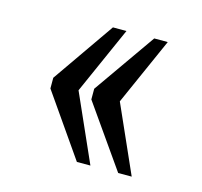

<svg xmlns="http://www.w3.org/2000/svg" viewBox="-66 -531 547 521"><g transform="rotate(15 207.0 -270.0)"><path d="M307 -81H345L261 -270L345 -459H307L185 -285V-255ZM191 -81H229L145 -270L229 -459H191L70 -285V-255Z"/></g></svg>

Font: Noto Serif Armenian ExtraCondensed
Style: Regular
Weight: 400
Width: 2
Designer: Monotype Design Team
Foundry: Monotype Imaging Inc.
Version: Version 2.008